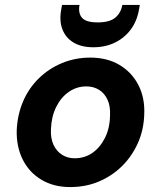

<svg xmlns="http://www.w3.org/2000/svg" viewBox="-20 -748 654 780"><path d="M265 12Q198 12 148 -18Q98 -48 72 -100.5Q46 -153 48 -220Q51 -283 74 -336.5Q97 -390 138 -430Q179 -470 232.5 -492Q286 -514 347 -514Q415 -514 465 -484.5Q515 -455 542 -403Q569 -351 566 -283Q564 -220 540 -166.5Q516 -113 475.5 -73Q435 -33 381.5 -10.5Q328 12 265 12ZM283 -105Q324 -105 355.5 -127Q387 -149 406.5 -188Q426 -227 427 -278Q429 -316 417 -342.5Q405 -369 382.5 -383Q360 -397 331 -397Q292 -397 260 -375Q228 -353 208.5 -314Q189 -275 187 -224Q185 -186 197.5 -159.5Q210 -133 232.5 -119Q255 -105 283 -105ZM359 -556Q311 -556 279 -575Q247 -594 233.5 -629Q220 -664 229 -711L232 -728H303Q297 -695 313 -676Q329 -657 377 -657Q425 -657 448 -676Q471 -695 477 -728H548L545 -711Q537 -663 511.5 -628.5Q486 -594 447 -575Q408 -556 359 -556Z"/></svg>

Font: DM Sans 16pt
Style: Bold Italic
Weight: 700
Italic angle: -10°
Version: Version 4.004;gftools[0.9.30]